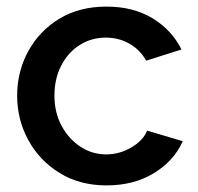

<svg xmlns="http://www.w3.org/2000/svg" viewBox="-20 -552 599 582"><path d="M303 10Q222 10 161 -27.5Q100 -65 66 -127Q32 -189 32 -262Q32 -335 65.5 -396.5Q99 -458 159.5 -495Q220 -532 303 -532Q384 -532 442.5 -496.5Q501 -461 530 -402L423 -368Q405 -401 372.5 -419.5Q340 -438 301 -438Q257 -438 221.5 -415.5Q186 -393 165.5 -353Q145 -313 145 -262Q145 -211 166.5 -171Q188 -131 223.5 -107.5Q259 -84 302 -84Q342 -84 378 -105Q414 -126 426 -156L534 -124Q508 -65 447 -27.5Q386 10 303 10Z"/></svg>

Font: Raleway SemiBold
Style: Regular
Weight: 600
Designer: Matt McInerney, Pablo Impallari, Rodrigo Fuenzalida
Foundry: Matt McInerney, Pablo Impallari, Rodrigo Fuenzalida
Version: Version 4.026